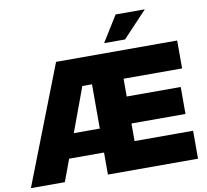

<svg xmlns="http://www.w3.org/2000/svg" viewBox="-97 -1056 1253 1164"><g transform="rotate(-10 529.0 -474.0)"><path d="M0 0 283.2 -727.5H1028.8V-555.7H668.5V-446.3H1001V-280.3H668.5V-171.9H1028.8V0H474.1V-135.7H259.3L209 0ZM314 -283.2H474.1V-555.7H414.6ZM589.8 -788.6 688.5 -947.8H868.2L718.8 -788.6Z"/></g></svg>

Font: Inter Display Black
Style: Regular
Weight: 900
Designer: Rasmus Andersson
Foundry: rsms
Version: Version 4.000;git-a52131595